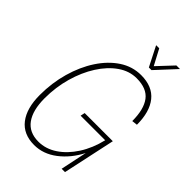

<svg xmlns="http://www.w3.org/2000/svg" viewBox="-269 -1018 1138 1138"><g transform="rotate(45 300.0 -449.0)"><path d="M246 16Q155 16 107.5 -45.5Q60 -107 60 -218Q60 -319 86 -410.5Q112 -502 158.5 -573Q205 -644 267 -685Q329 -726 402 -726Q497 -726 544.5 -667Q592 -608 592 -500L557 -496Q557 -594 519.5 -644Q482 -694 396 -694Q335 -694 280.5 -656Q226 -618 184 -552Q142 -486 118 -401.5Q94 -317 94 -224Q94 -124 133 -70Q172 -16 250 -16Q311 -16 366 -52.5Q421 -89 462.5 -153.5Q504 -218 524 -302H318L324 -330H560L489 0H461L496 -167Q454 -85 388 -34.5Q322 16 246 16ZM539 -914 424 -790H402L339 -914H365L417 -816L509 -914Z"/></g></svg>

Font: Geist Mono Thin
Style: Italic
Weight: 100
Italic angle: -12°
Monospace: yes
Designer: Basement.studio, Andrés Briganti, Mateo Zaragoza
Foundry: Basement.studio, Vercel, Andrés Briganti, Guido Ferreyra, Mateo Zaragoza
Version: Version 1.500; ttfautohint (v1.8.4.7-5d5b)